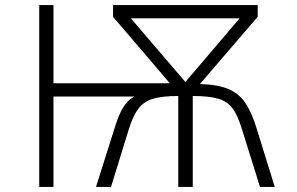

<svg xmlns="http://www.w3.org/2000/svg" viewBox="-20 -734 1167 754"><path d="M134 0V-714H190V-407H647L424 -668V-714H992V-668L765 -404Q837 -402 879 -383.5Q921 -365 945 -327.5Q969 -290 987 -232L1059 0H1001L930 -227Q914 -280 893.5 -308Q873 -336 836.5 -346.5Q800 -357 737 -357V0H680V-357Q617 -357 580.5 -346Q544 -335 523 -306.5Q502 -278 486 -227L416 0H357L431 -234Q446 -283 463.5 -312Q481 -341 508 -355H190V0ZM708 -412 921 -662H494Z"/></svg>

Font: Noto Sans Mono SemiCondensed Light
Style: Regular
Weight: 300
Width: 4
Designer: Monotype Design Team
Foundry: Monotype Imaging Inc.
Version: Version 2.014; ttfautohint (v1.8.4.7-5d5b)